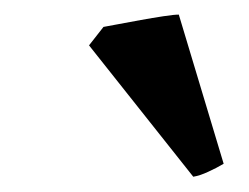

<svg xmlns="http://www.w3.org/2000/svg" viewBox="-20 -736 336 259"><path d="M281.7 -515.1Q272 -509.3 260.7 -504.2Q249.5 -499 240.7 -497.6L100.1 -674.8L119.6 -699.7Q125.5 -700.7 139.6 -703.4Q153.8 -706.1 169.9 -709Q186 -711.9 200.4 -714.1Q214.8 -716.3 221.2 -716.3Z"/></svg>

Font: Gentium Basic
Style: Bold Italic
Weight: 700
Italic angle: -8°
Designer: J. Victor Gaultney and Annie Olsen
Foundry: SIL International
Version: Version 1.102; 2013; Maintenance release